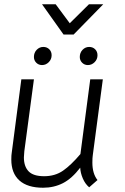

<svg xmlns="http://www.w3.org/2000/svg" viewBox="-20 -872 588 900"><path d="M33 -124Q33 -145 35 -156L80 -500H139L94 -163Q92 -143 92 -134Q92 -92 114 -69Q136 -46 187 -46Q238 -46 275.5 -72Q313 -98 357 -150L403 -500H462L415 -145Q413 -133 413 -110Q413 -58 437 -28L398 6Q379 -10 368 -36Q357 -62 356 -86Q317 -35 275 -13.5Q233 8 182 8Q109 8 71 -26Q33 -60 33 -124ZM139 -605Q139 -625 152 -638.5Q165 -652 183 -652Q200 -652 211 -641Q222 -630 222 -613Q222 -594 208.5 -580.5Q195 -567 177 -567Q161 -567 150 -578Q139 -589 139 -605ZM354 -605Q354 -625 367 -638.5Q380 -652 398 -652Q415 -652 426 -641Q437 -630 437 -613Q437 -594 423.5 -580.5Q410 -567 392 -567Q376 -567 365 -578Q354 -589 354 -605ZM177 -852H241L307 -763L397 -852H464L325 -710H278Z"/></svg>

Font: Bellota Text
Style: Italic
Weight: 400
Italic angle: -7.5°
Designer: Kemie Guaida
Foundry: Kemie Guaida
Version: Version 4.001